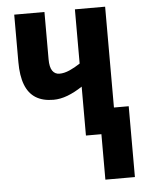

<svg xmlns="http://www.w3.org/2000/svg" viewBox="-53 -590 618 829"><g transform="rotate(-5 256.0 -175.0)"><path d="M434 -547V-110H498V197H370V0H303V-212Q270 -190 238.5 -178Q207 -166 177 -166Q131 -166 100.5 -185Q70 -204 55 -243Q40 -282 40 -341V-547H171V-342Q171 -308 182 -292Q193 -276 213 -276Q233 -276 256 -286Q279 -296 303 -312V-547Z"/></g></svg>

Font: Noto Sans Display ExtraCondensed
Style: Bold
Weight: 700
Width: 2
Designer: Monotype Design Team
Foundry: Monotype Imaging Inc.
Version: Version 2.003